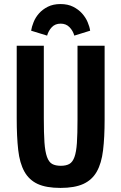

<svg xmlns="http://www.w3.org/2000/svg" viewBox="-20 -912 595 942"><path d="M62 -687.7V-331.1Q62 -240.9 69.3 -176.3Q76.6 -111.7 99.6 -70.3Q122.7 -28.9 164.9 -9.4Q207.1 10 276.7 10Q346.1 10 389 -9.6Q431.9 -29.3 454.9 -70.1Q478 -111 485.6 -174.4Q493.3 -237.7 493.3 -325.9V-687.7H360.3V-325.9Q360.3 -254.7 357.3 -210.4Q354.3 -166.1 345.2 -141.3Q336.1 -116.4 320.1 -107.5Q304 -98.6 278.6 -98.6Q252.1 -98.6 235.9 -107.6Q219.7 -116.7 210.5 -142.3Q201.3 -167.9 198.1 -213.4Q195 -258.9 195 -331V-687.7ZM276.6 -892.1Q240.9 -892.1 214.6 -878.9Q188.4 -865.6 171.3 -846.1Q154.1 -826.6 144.9 -803.6Q135.6 -780.7 132.7 -761.4L211.1 -737.3Q217.9 -761.3 234.2 -778.6Q250.6 -796 277.7 -796Q304.1 -796 321 -778.6Q337.9 -761.3 344.6 -737.3L422.3 -761.4Q419.7 -780.7 409.9 -803.6Q400.1 -826.6 382.6 -846.1Q365.1 -865.6 338.9 -878.9Q312.7 -892.1 276.6 -892.1Z"/></svg>

Font: Secuela Black
Style: Regular
Weight: 900
Designer: Fernando Haro
Foundry: deFharo
Version: Version 1.704